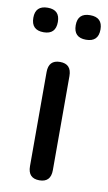

<svg xmlns="http://www.w3.org/2000/svg" viewBox="-99 -746 447 794"><g transform="rotate(10 125.0 -349.5)"><path d="M125 5Q77 5 77 -46V-441Q77 -492 125 -492Q173 -492 173 -441V-46Q173 5 125 5ZM214 -601Q162 -601 162 -653Q162 -704 214 -704Q266 -704 266 -653Q266 -601 214 -601ZM36 -601Q-16 -601 -16 -653Q-16 -704 36 -704Q87 -704 87 -653Q87 -601 36 -601Z"/></g></svg>

Font: Chiron GoRound TC
Style: Regular
Weight: 400
Designer: Ryoko NISHIZUKA 西塚涼子 (kana, bopomofo & ideographs); Paul D. Hunt (Latin, Greek & Cyrillic); Sandoll Communications 산돌커뮤니
Foundry: Adobe
Version: Version 1.000;hotconv 1.1.1;makeotfexe 2.6.0